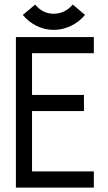

<svg xmlns="http://www.w3.org/2000/svg" viewBox="-20 -852 490 872"><path d="M223.6 -716.3Q182.6 -716.3 146.2 -734.4Q109.9 -752.4 83.5 -784.2L139.6 -831.1Q173.8 -789.6 223.6 -789.6Q274.9 -789.6 310.5 -831.5L366.2 -784.2Q339.4 -752.4 302.2 -734.4Q265.1 -716.3 223.6 -716.3ZM125.5 -347.7V-73.7H406.2V0H52.2V-683.6H406.2V-610.4H125.5V-420.9H361.3V-347.7Z"/></svg>

Font: Anka/Coder Narrow
Style: Regular
Weight: 400
Width: 3
Monospace: yes
Version: Version 001.100